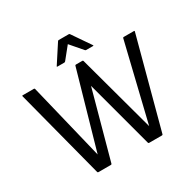

<svg xmlns="http://www.w3.org/2000/svg" viewBox="-192 -1093 1288 1287"><g transform="rotate(-30 452.5 -450.0)"><path d="M265 -105 433.5 -695Q435 -700 440 -700H490Q495 -700 496.5 -695L659 -97L803.5 -695Q804.5 -700 810 -700H890Q895 -700 893.5 -695L709 -5Q707.5 0 702.5 0H602.5Q597.5 0 596 -5L456.5 -525.5L314 -5Q312.5 0 307.5 0H210Q205 0 203.5 -5L24 -695Q22.5 -700 27.5 -700H115Q120.5 -700 121.5 -695ZM461.5 -845.5 388.5 -755Q384.5 -750 379 -750H326.5Q320 -750 323.5 -755L414.5 -895Q418 -900 421.5 -900H501.5Q505 -900 508.5 -895L604.5 -755Q608 -750 601.5 -750H549Q545 -750 543 -751.5Q541 -753 539.5 -755Z"/></g></svg>

Font: MFEK Sans
Style: Regular
Weight: 400
Designer: Owen Earl
Foundry: indestructible type*
Version: Version 0.001; ttfautohint (v1.8.4.7-5d5b)